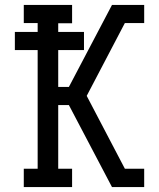

<svg xmlns="http://www.w3.org/2000/svg" viewBox="-20 -755 640 775"><path d="M76 0V-74H132V-553H40V-626H132V-662H76V-735H271V-661H215V-626H319V-553H215V-404H258L432 -735H562V-662H484L330 -368L484 -74H562V0H432L258 -331H215V-74H271V0Z"/></svg>

Font: Iosevka Curly Slab Extended
Style: Regular
Weight: 400
Width: 7
Monospace: yes
Designer: Belleve Invis
Foundry: Belleve Invis
Version: Version 11.1.0; ttfautohint (v1.8.3)